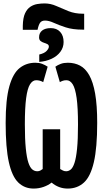

<svg xmlns="http://www.w3.org/2000/svg" viewBox="-20 -1090 603 1120"><path d="M113 -940Q114 -986 126 -1012Q138 -1038 157 -1050.5Q176 -1063 198 -1066.5Q220 -1070 240 -1070Q275 -1070 308.5 -1055Q342 -1040 379.5 -1025Q417 -1010 463 -1010H471V-917H464Q404 -917 363 -930.5Q322 -944 293.5 -957Q265 -970 243 -970Q223 -970 214 -957.5Q205 -945 199 -916H113ZM209 -772Q239 -779 252 -793Q265 -807 265 -818Q265 -828 256.5 -832.5Q248 -837 236.5 -840.5Q225 -844 216.5 -851Q208 -858 208 -872Q208 -898 226 -912Q244 -926 276 -926Q311 -926 331 -904Q351 -882 351 -845Q351 -813 332 -787.5Q313 -762 280.5 -747Q248 -732 209 -729ZM176 10Q123 10 86.5 -25.5Q50 -61 31.5 -144.5Q13 -228 13 -373Q13 -510 34.5 -586.5Q56 -663 95 -693.5Q134 -724 186 -724Q209 -724 226 -717.5Q243 -711 258 -701L232 -611Q213 -622 191 -622Q170 -622 155 -598Q140 -574 132.5 -517.5Q125 -461 125 -365Q125 -278 130.5 -224Q136 -170 145.5 -141.5Q155 -113 168 -102Q181 -91 197 -91Q208 -91 215 -95Q222 -99 229 -104V-336H331V-104Q339 -99 347.5 -95Q356 -91 366 -91Q380 -91 392.5 -101Q405 -111 414.5 -139.5Q424 -168 429.5 -222Q435 -276 435 -363Q435 -462 427 -518.5Q419 -575 404 -598.5Q389 -622 368 -622Q356 -622 347 -619Q338 -616 329 -611L303 -701Q317 -711 334.5 -717.5Q352 -724 376 -724Q415 -724 446.5 -707.5Q478 -691 500.5 -651.5Q523 -612 535 -544Q547 -476 547 -373Q547 -228 527.5 -144Q508 -60 469.5 -25Q431 10 375 10Q348 10 324.5 1Q301 -8 281 -25Q261 -9 233.5 0.5Q206 10 176 10Z"/></svg>

Font: Noto Sans Mono SemiCondensed
Style: Bold
Weight: 700
Width: 4
Designer: Monotype Design Team
Foundry: Monotype Imaging Inc.
Version: Version 2.014